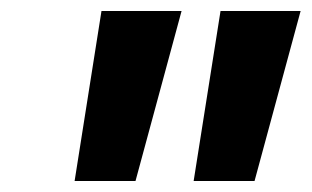

<svg xmlns="http://www.w3.org/2000/svg" viewBox="-20 -770 568 350"><path d="M116 -440 165 -750H311L227 -440ZM333 -440 382 -750H528L444 -440Z"/></svg>

Font: Red Hat Text VF
Style: Italic
Weight: 400
Italic angle: -12°
Designer: Pentagram, MCKL
Foundry: Pentagram, MCKL
Version: Version 1.023